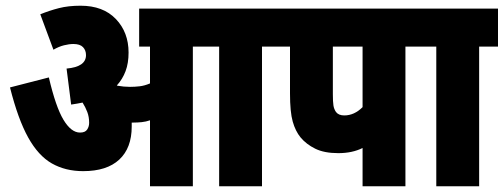

<svg xmlns="http://www.w3.org/2000/svg" viewBox="-20 -652 1763 672"><path d="M441 -209Q441 -134 397.5 -93.5Q354 -53 271 -53Q209 -53 161.5 -80Q114 -107 78.5 -171Q43 -235 15 -346L151 -381Q175 -278 202 -233Q229 -188 260 -188Q278 -188 285 -198.5Q292 -209 292 -222Q292 -243 285.5 -260Q279 -277 269 -293Q250 -289 229 -286L213 -412Q281 -418 281 -459Q281 -476 270.5 -487Q260 -498 237 -498Q222 -498 204 -493.5Q186 -489 167 -478L121 -602Q153 -615 186 -623.5Q219 -632 262 -632Q341 -632 385.5 -585.5Q430 -539 430 -468Q430 -431 419.5 -403Q409 -375 389 -353Q390 -353 391 -352Q413 -348 435 -348Q452 -348 469 -350Q486 -352 505 -360V-489H467V-622H963V-489H897V0H747V-489H655V0H505V-231Q491 -226 476 -224.5Q461 -223 447 -223Q444 -223 441 -223Q441 -216 441 -209Z M1399 -489V0H1249V-134Q1213 -116 1164 -116Q1115 -116 1083.5 -131.5Q1052 -147 1032 -171Q1014 -193 1004.5 -226.5Q995 -260 995 -325V-489H951V-622H1465V-489ZM1249 -489H1145V-322Q1145 -296 1147 -283Q1149 -270 1156 -260Q1165 -248 1185 -248Q1220 -248 1249 -277Z M1657 -489V0H1507V-489H1453V-622H1723V-489Z"/></svg>

Font: Noto Sans Devanagari UI ExtraCondensed Black
Style: Regular
Weight: 900
Width: 2
Designer: Jelle Bosma - Monotype Design Team
Foundry: Monotype Imaging Inc.
Version: Version 2.003